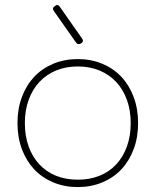

<svg xmlns="http://www.w3.org/2000/svg" viewBox="-20 -750 632 780"><path d="M296 10Q242 10 196.5 -9Q151 -28 119 -62Q87 -96 69 -144Q51 -192 51 -250Q51 -308 69 -356Q87 -404 119 -438Q151 -472 196.5 -491Q242 -510 296 -510Q350 -510 395.5 -491Q441 -472 473 -438Q505 -404 523 -356Q541 -308 541 -250Q541 -192 523 -144Q505 -96 473 -62Q441 -28 395.5 -9Q350 10 296 10ZM296 -20Q345 -20 384.5 -36Q424 -52 452 -82Q480 -112 495.5 -154.5Q511 -197 511 -250Q511 -302 495.5 -344.5Q480 -387 452 -417Q424 -447 384.5 -463.5Q345 -480 296 -480Q247 -480 207.5 -463.5Q168 -447 140 -417Q112 -387 96.5 -344.5Q81 -302 81 -250Q81 -197 96.5 -154.5Q112 -112 140 -82Q168 -52 207.5 -36Q247 -20 296 -20ZM313 -594Q322 -582 310 -574Q297 -566 289 -577L199 -705Q190 -718 203 -725Q215 -736 224 -721Z"/></svg>

Font: Nixie One
Style: Regular
Weight: 400
Designer: Jovanny Lemonad
Foundry: Jovanny Lemonad
Version: Version 1.000 2011 initial release